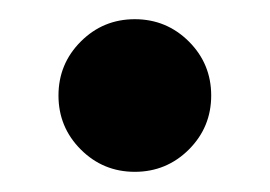

<svg xmlns="http://www.w3.org/2000/svg" viewBox="-20 -348 277 197"><path d="M118.3 -171.7Q85.8 -171.7 62.9 -194.6Q40 -217.5 40 -250Q40 -282.5 62.9 -305.4Q85.8 -328.3 118.3 -328.3Q150.8 -328.3 173.8 -305.4Q196.7 -282.5 196.7 -250Q196.7 -217.5 173.8 -194.6Q150.8 -171.7 118.3 -171.7Z"/></svg>

Font: Funnel Display SemiBold
Style: Regular
Weight: 600
Designer: NORD ID, Kristian Moeller
Foundry: Dicotype
Version: Version 1.000